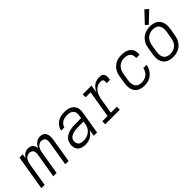

<svg xmlns="http://www.w3.org/2000/svg" viewBox="141 -1751 2743 2743"><g transform="rotate(-45 1512.0 -379.5)"><path d="M29 0H96L154 -354Q158 -376 165.5 -397.5Q173 -419 186 -438Q199 -457 220.5 -468Q242 -479 263 -479Q288 -479 308 -465Q328 -451 332.5 -426.5Q337 -402 333 -377L270 0H337L396 -354Q399 -376 406.5 -397.5Q414 -419 427.5 -438Q441 -457 462 -468Q483 -479 504 -479Q530 -479 550 -465Q570 -451 574 -426.5Q578 -402 574 -377L512 0H579L639 -365Q644 -396 643.5 -426Q643 -456 631.5 -483Q620 -510 594.5 -524Q569 -538 538 -538Q510 -538 481.5 -525.5Q453 -513 433 -488.5Q413 -464 402 -437Q399 -465 387 -489Q375 -513 350.5 -525.5Q326 -538 297 -538Q273 -538 248 -529.5Q223 -521 204 -502Q185 -483 172 -461L183 -530H117Z M919 8Q954 8 990 -3Q1026 -14 1055.5 -40Q1085 -66 1104 -99L1088 0H1155L1211 -344Q1217 -377 1214 -409Q1211 -441 1194 -467Q1177 -493 1151 -509.5Q1125 -526 1093 -532Q1061 -538 1029 -538Q994 -538 958 -530Q922 -522 890 -501Q858 -480 837.5 -448.5Q817 -417 810 -381H876Q883 -413 908 -437.5Q933 -462 965 -470.5Q997 -479 1028 -479Q1055 -479 1080 -472.5Q1105 -466 1123 -448.5Q1141 -431 1145.5 -405.5Q1150 -380 1146 -354L1138 -306H1023Q997 -306 970.5 -304Q944 -302 917.5 -296Q891 -290 866 -279Q841 -268 818.5 -250Q796 -232 783.5 -207Q771 -182 767 -156Q761 -122 768 -89Q775 -56 797.5 -33Q820 -10 852 -1Q884 8 919 8ZM935 -52Q909 -52 884 -59.5Q859 -67 845.5 -89Q832 -111 832 -136Q832 -145 834 -154Q837 -173 847.5 -189.5Q858 -206 875.5 -216Q893 -226 911.5 -232Q930 -238 948.5 -241.5Q967 -245 985.5 -246Q1004 -247 1023 -247H1128L1122 -207Q1117 -175 1102 -144.5Q1087 -114 1059.5 -92Q1032 -70 999.5 -61Q967 -52 935 -52Z M1320 0H1614V-60H1494L1533 -298Q1539 -331 1550.5 -362.5Q1562 -394 1584 -422Q1606 -450 1637.5 -464.5Q1669 -479 1702 -479Q1716 -479 1729.5 -474.5Q1743 -470 1748.5 -457Q1754 -444 1753 -430Q1752 -416 1750 -401H1817Q1820 -422 1822 -442.5Q1824 -463 1820 -482.5Q1816 -502 1802.5 -516.5Q1789 -531 1769 -534.5Q1749 -538 1728 -538Q1692 -538 1655.5 -522Q1619 -506 1593.5 -475Q1568 -444 1552 -409L1572 -530H1395L1396 -471H1495L1427 -60H1320Z M2111 8Q2149 8 2188.5 -3.5Q2228 -15 2260.5 -43Q2293 -71 2312.5 -107.5Q2332 -144 2339 -183H2273Q2266 -146 2242.5 -113.5Q2219 -81 2183 -66.5Q2147 -52 2111 -52Q2080 -52 2052.5 -63.5Q2025 -75 2010 -100.5Q1995 -126 1993 -156.5Q1991 -187 1996 -218L2014 -328Q2019 -357 2031.5 -385.5Q2044 -414 2067.5 -436.5Q2091 -459 2120.5 -469Q2150 -479 2180 -479Q2206 -479 2230.5 -472.5Q2255 -466 2273.5 -450Q2292 -434 2299 -409.5Q2306 -385 2302 -359L2301 -356H2367L2368 -361Q2375 -400 2363 -436.5Q2351 -473 2322.5 -497Q2294 -521 2256.5 -529.5Q2219 -538 2180 -538Q2148 -538 2115 -531Q2082 -524 2052.5 -505.5Q2023 -487 2000.5 -460Q1978 -433 1966 -401.5Q1954 -370 1949 -337L1931 -227Q1925 -191 1926 -155Q1927 -119 1940.5 -87Q1954 -55 1979.5 -32.5Q2005 -10 2039.5 -1Q2074 8 2111 8Z M2687 8Q2720 8 2753 1Q2786 -6 2816.5 -24Q2847 -42 2869.5 -69.5Q2892 -97 2904.5 -128.5Q2917 -160 2922 -193L2941 -303Q2947 -339 2945.5 -375.5Q2944 -412 2930.5 -443.5Q2917 -475 2891 -497.5Q2865 -520 2830.5 -529Q2796 -538 2760 -538Q2728 -538 2694.5 -531Q2661 -524 2631 -506Q2601 -488 2578 -461Q2555 -434 2542.5 -402Q2530 -370 2525 -337L2507 -227Q2501 -191 2502 -155Q2503 -119 2516.5 -87Q2530 -55 2556 -32.5Q2582 -10 2616.5 -1Q2651 8 2687 8ZM2689 -52Q2658 -52 2630 -63.5Q2602 -75 2586.5 -100Q2571 -125 2569 -156Q2567 -187 2572 -218L2590 -328Q2595 -357 2607.5 -386Q2620 -415 2644.5 -437.5Q2669 -460 2699 -469.5Q2729 -479 2759 -479Q2789 -479 2817.5 -467.5Q2846 -456 2861 -430.5Q2876 -405 2878 -374.5Q2880 -344 2875 -313L2857 -203Q2852 -173 2839.5 -144Q2827 -115 2802.5 -92.5Q2778 -70 2748 -61Q2718 -52 2689 -52ZM2765 -565 2929 -721 2877 -767 2723 -603Z"/></g></svg>

Font: Iosevka Sparkle Light Oblique
Style: Regular
Weight: 300
Italic angle: -9°
Designer: Belleve Invis
Foundry: Belleve Invis
Version: Version 4.5.0; ttfautohint (v1.8.3)